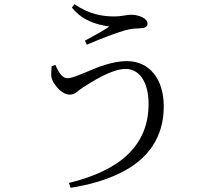

<svg xmlns="http://www.w3.org/2000/svg" viewBox="-20 -828 1040 911"><path d="M225 -514 243 -520C260 -478 279 -457 300 -457C323 -457 365 -476 418 -498C470 -520 529 -538 582 -538C687 -538 757 -456 757 -323C757 -176 682 -71 550 -7C483 26 405 49 315 63L307 40C550 -19 685 -138 685 -335C685 -442 639 -501 576 -501C543 -501 503 -486 465 -467C427 -447 394 -426 375 -414C364 -407 354 -399 344 -391C334 -383 323 -379 310 -379C289 -379 264 -396 248 -417C231 -437 222 -457 223 -478C223 -489 224 -501 225 -514ZM499 -702C478 -706 435 -711 388 -736C364 -748 342 -767 321 -792L333 -808C404 -760 465 -750 522 -750C537 -750 552 -751 567 -754C582 -757 594 -758 602 -758C638 -758 680 -742 680 -715C680 -702 669 -695 646 -694C638 -693 628 -693 615 -692C589 -690 560 -681 516 -665C494 -657 472 -649 450 -640C428 -631 409 -623 392 -616L383 -635C426 -658 471 -683 499 -702Z"/></svg>

Font: CJK Symbols
Style: Regular
Weight: 400
Designer: Ryoko NISHIZUKA 西塚涼子 (kana & ideographs); Frank Grießhammer (serif-style Latin); Paul D. Hunt (sans serif–style Latin); 
Foundry: Unicode
Version: Version 2.000;hotconv 1.1.0;makeotfexe 2.6.0